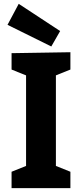

<svg xmlns="http://www.w3.org/2000/svg" viewBox="-20 -976 425 996"><path d="M40 -85 115.2 -115.2V-585L40 -615.2V-700.2L345.2 -705.1V-615.2L270 -585V-115.2L345.2 -85V0H40ZM292 -814.9 246.1 -734.9 19 -847.2 77.1 -956.1Z"/></svg>

Font: Kadwa
Style: Regular
Weight: 400
Designer: Sol Matas
Foundry: Sol Matas
Version: Version 1.000;PS 001.000;hotconv 1.0.70;makeotf.lib2.5.58329